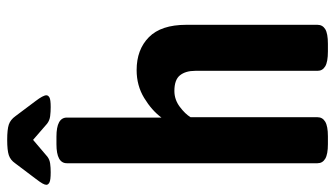

<svg xmlns="http://www.w3.org/2000/svg" viewBox="-228 -711 932 534"><g transform="rotate(-90 238.0 -444.0)"><path d="M104 2Q76 2 63.5 -5.5Q51 -13 51 -27V-724Q51 -753 104 -753H125Q178 -753 178 -724V-461Q198 -488 232.5 -509Q267 -530 310 -530Q367 -530 401.5 -496Q436 -462 436 -392V-27Q436 -13 424 -5.5Q412 2 383 2H362Q333 2 320.5 -5.5Q308 -13 308 -27V-367Q308 -394 295.5 -409.5Q283 -425 252 -425Q228 -425 208 -410Q188 -395 179 -380V-27Q179 -13 166.5 -5.5Q154 2 126 2ZM26 -769Q4 -769 -2.5 -772.5Q-9 -776 -9 -781Q-9 -785 -5.5 -791.5Q-2 -798 8 -811L51 -868Q60 -881 73.5 -885.5Q87 -890 116 -890Q145 -890 158.5 -885.5Q172 -881 182 -867L224 -811Q240 -790 240 -781Q240 -776 234 -772.5Q228 -769 207 -769Q194 -769 182 -770.5Q170 -772 161 -779L116 -818L69 -778Q61 -772 50 -770.5Q39 -769 26 -769Z"/></g></svg>

Font: Asap Condensed SemiBold
Style: Regular
Weight: 600
Width: 3
Designer: Pablo Cosgaya
Foundry: Omnibus-Type
Version: Version 3.001; ttfautohint (v1.8.4.7-5d5b)